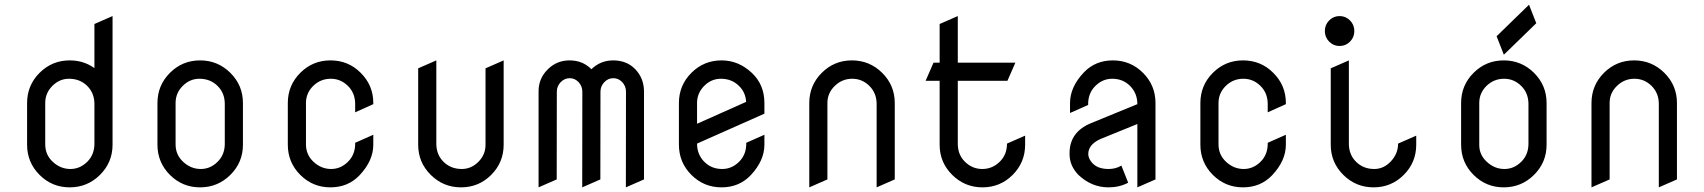

<svg xmlns="http://www.w3.org/2000/svg" viewBox="-20 -807 7340 827"><path d="M174.8 -185.1Q174.8 -140.1 207.5 -109.9Q240.7 -79.1 283.2 -79.1Q324.2 -79.1 355.5 -109.9Q385.7 -139.6 386.7 -185.1V-361.8Q385.7 -407.2 355.5 -437Q324.2 -467.8 277.3 -467.8Q236.3 -467.8 205.6 -437Q175.3 -406.7 174.8 -364.7V-361.8ZM464.8 -737.8V-183.6Q464.8 -107.4 410.6 -53.7Q356.4 0 280.3 0Q204.1 0 150.4 -53.7Q96.7 -107.4 96.7 -183.6V-363.3Q96.7 -439.5 150.4 -493.2Q204.1 -546.9 280.3 -546.9Q340.3 -546.9 386.7 -513.7V-703.6Z M736.3 -185.1Q736.3 -140.1 769 -109.9Q802.2 -79.1 844.7 -79.1Q885.7 -79.1 917 -109.9Q947.3 -139.6 948.2 -185.1V-361.8Q947.3 -407.2 917 -437Q885.7 -467.8 838.9 -467.8Q797.9 -467.8 767.1 -437Q736.8 -406.7 736.3 -364.7V-361.8ZM658.2 -363.3Q658.2 -439.5 711.9 -493.2Q765.6 -546.9 841.8 -546.9Q918 -546.9 972.2 -493.2Q1026.4 -439.5 1026.4 -363.3V-183.6Q1026.4 -107.4 972.2 -53.7Q918 0 841.8 0Q765.6 0 711.9 -53.7Q658.2 -107.4 658.2 -183.6Z M1297.9 -185.1Q1297.9 -140.1 1330.6 -109.9Q1363.8 -79.1 1406.2 -79.1Q1447.3 -79.1 1478.5 -109.9Q1508.8 -139.6 1509.8 -185.1V-191.9L1587.9 -226.6V-183.6Q1587.9 -115.2 1529.3 -52.7Q1479.5 0 1403.3 0Q1327.1 0 1273.4 -53.7Q1219.7 -107.4 1219.7 -183.6V-363.3Q1219.7 -439.5 1273.4 -493.2Q1327.1 -546.9 1403.3 -546.9Q1480.5 -546.9 1533.7 -493.2Q1587.9 -439.5 1587.9 -363.3V-358.4L1509.8 -323.2V-361.8Q1508.8 -407.2 1478.5 -437Q1447.3 -467.8 1404.8 -467.8Q1360.8 -467.8 1329.1 -437Q1297.9 -406.2 1297.9 -363.3Q1297.9 -362.3 1297.9 -361.8Z M1968.8 -79.1Q2009.8 -79.1 2040.5 -109.9Q2071.3 -140.6 2071.3 -183.6Q2071.3 -184.6 2071.3 -185.1V-512.7Q2071.3 -512.7 2149.4 -546.9V-183.6Q2149.4 -107.4 2095.7 -53.7Q2042 0 1965.8 0Q1889.6 0 1835.4 -53.7Q1781.2 -107.4 1781.2 -183.6V-512.7L1859.4 -546.9V-185.1Q1860.4 -139.6 1890.6 -109.9Q1921.9 -79.1 1968.8 -79.1Z M2299.8 0V-414.1Q2299.8 -468.8 2338.9 -507.8Q2377.9 -546.9 2433.1 -546.9Q2490.2 -546.9 2527.3 -508.8Q2566.4 -546.9 2621.1 -546.9Q2679.7 -546.9 2716.3 -508.8Q2753.4 -470.2 2753.9 -413.6V-34.2L2675.8 0L2676.3 -411.6Q2676.3 -436 2660.2 -453.1Q2644 -470.2 2622.1 -470.2Q2599.1 -470.2 2583 -453.1Q2566.4 -435.5 2566.4 -412.1V-411.6L2565.9 -34.2L2487.8 0L2488.3 -411.6Q2488.3 -436 2472.2 -453.1Q2456.1 -470.2 2434.1 -470.2Q2411.6 -470.2 2395 -453.1Q2378.4 -436 2378.4 -411.6L2377.9 -34.2Z M3090.8 -79.1Q3131.8 -79.1 3163.1 -109.9Q3193.4 -139.6 3194.3 -185.1V-191.9L3272.5 -226.6V-183.6Q3272.5 -115.2 3213.9 -52.7Q3164.1 0 3087.9 0Q3011.7 0 2958 -53.7Q2904.3 -107.4 2904.3 -183.6V-363.3Q2904.3 -439.5 2958 -493.2Q3011.7 -546.9 3087.9 -546.9Q3161.1 -546.9 3218.3 -493.2Q3272.5 -442.4 3272.5 -363.3V-317.4L2982.4 -188.5Q2982.4 -142.1 3013.2 -110.6Q3043.9 -79.1 3090.8 -79.1ZM3085 -467.8Q3043.9 -467.8 3013.2 -437Q2982.4 -406.2 2982.4 -363.3Q2982.4 -362.3 2982.4 -361.8V-273.9L3193.8 -368.2Q3191.4 -409.2 3163.1 -437Q3131.8 -467.8 3085 -467.8Z M3465.8 0V-363.3Q3465.8 -439.5 3519.5 -493.2Q3573.2 -546.9 3649.4 -546.9Q3725.6 -546.9 3779.8 -493.2Q3834 -439.5 3834 -363.3V-34.2L3755.9 0V-361.8Q3754.9 -407.2 3724.6 -437Q3693.4 -467.8 3650.9 -467.8Q3606.9 -467.8 3575.2 -436.5Q3543.9 -406.2 3543.9 -363.3Q3543.9 -362.3 3543.9 -361.8V-34.2Z M4317.4 -188.5Q4317.4 -188.5 4395.5 -222.7V-183.6Q4395.5 -107.4 4341.8 -53.7Q4288.1 0 4211.9 0Q4135.7 0 4081.5 -53.7Q4027.3 -107.4 4027.3 -183.6V-459H3966.8L4001 -537.1H4027.3V-703.6L4105.5 -737.8V-537.1H4353.5L4319.3 -459H4105.5V-185.1Q4106.4 -139.2 4136.7 -109.9Q4168.5 -79.1 4210.9 -79.1Q4254.4 -79.1 4286.1 -110.4Q4317.4 -140.6 4317.4 -188.5Z M4667.5 -143.6Q4667.5 -127.4 4680.2 -110.4Q4703.6 -79.1 4754.9 -79.1Q4786.1 -79.1 4810.1 -93.8L4839.4 -20Q4801.3 0 4754.9 0Q4681.6 0 4625 -53.7Q4586.9 -92.8 4586.9 -143.6Q4586.9 -145.5 4586.9 -147.5Q4586.9 -238.8 4680.2 -276.9L4878.9 -358.4Q4878.9 -404.8 4848.1 -436.3Q4817.4 -467.8 4770.5 -467.8Q4729.5 -467.8 4698.2 -437Q4668 -407.2 4667 -361.8V-355L4588.9 -320.3V-363.3Q4588.9 -431.6 4647.5 -494.1Q4697.3 -546.9 4773.4 -546.9Q4849.6 -546.9 4903.3 -493.2Q4957 -439.5 4957 -363.3V-34.2L4878.9 0V-272.9L4718.3 -207.5Q4667.5 -183.6 4667.5 -143.6Z M5228.5 -185.1Q5228.5 -140.1 5261.2 -109.9Q5294.4 -79.1 5336.9 -79.1Q5377.9 -79.1 5409.2 -109.9Q5439.5 -139.6 5440.4 -185.1V-191.9L5518.6 -226.6V-183.6Q5518.6 -115.2 5460 -52.7Q5410.2 0 5334 0Q5257.8 0 5204.1 -53.7Q5150.4 -107.4 5150.4 -183.6V-363.3Q5150.4 -439.5 5204.1 -493.2Q5257.8 -546.9 5334 -546.9Q5411.1 -546.9 5464.4 -493.2Q5518.6 -439.5 5518.6 -363.3V-358.4L5440.4 -323.2V-361.8Q5439.5 -407.2 5409.2 -437Q5377.9 -467.8 5335.4 -467.8Q5291.5 -467.8 5259.8 -437Q5228.5 -406.2 5228.5 -363.3Q5228.5 -362.3 5228.5 -361.8Z M6002 -188.5 6080.1 -222.7V-183.6Q6080.1 -107.4 6026.4 -53.7Q5972.7 0 5896.5 0Q5820.3 0 5766.1 -53.7Q5711.9 -107.4 5711.9 -183.6V-512.7L5790 -546.9V-185.1Q5791 -139.6 5821.3 -109.9Q5852.5 -79.1 5899.4 -79.1Q5940.4 -79.1 5971.2 -112.3Q6002 -145.5 6002 -188.5ZM5705.1 -627.7Q5686.5 -646.5 5686.5 -673.3Q5686.5 -700.2 5705.1 -719Q5723.6 -737.8 5750 -737.8Q5776.4 -737.8 5794.9 -719Q5813.5 -700.2 5813.5 -673.3Q5813.5 -646.5 5794.9 -627.7Q5776.4 -608.9 5750 -608.9Q5723.6 -608.9 5705.1 -627.7Z M6426.3 -650.9 6565.9 -786.6 6597.2 -707 6457.5 -571.3ZM6458.5 -467.8Q6414.6 -467.8 6382.8 -437Q6351.6 -406.2 6351.6 -363.3Q6351.6 -362.3 6351.6 -361.8V-185.1V-183.6Q6351.6 -183.1 6351.6 -182.1Q6351.6 -140.1 6384.3 -109.9Q6417.5 -79.1 6460 -79.1Q6501 -79.1 6532.2 -109.9Q6562.5 -139.6 6563.5 -185.1V-361.8Q6562.5 -407.2 6532.2 -437Q6501 -467.8 6458.5 -467.8ZM6273.4 -363.3Q6273.4 -439.5 6327.1 -493.2Q6380.9 -546.9 6457 -546.9Q6533.2 -546.9 6587.4 -493.2Q6641.6 -439.5 6641.6 -363.3V-183.6Q6641.6 -107.4 6587.4 -53.7Q6533.2 0 6457 0Q6380.9 0 6327.1 -53.7Q6273.4 -107.4 6273.4 -183.6Z M6835 0V-363.3Q6835 -439.5 6888.7 -493.2Q6942.4 -546.9 7018.6 -546.9Q7094.7 -546.9 7148.9 -493.2Q7203.1 -439.5 7203.1 -363.3V-34.2L7125 0V-361.8Q7124 -407.2 7093.8 -437Q7062.5 -467.8 7020 -467.8Q6976.1 -467.8 6944.3 -436.5Q6913.1 -406.2 6913.1 -363.3Q6913.1 -362.3 6913.1 -361.8V-34.2Z"/></svg>

Font: NovaMono
Style: Regular
Weight: 400
Monospace: yes
Version: Version 1.2